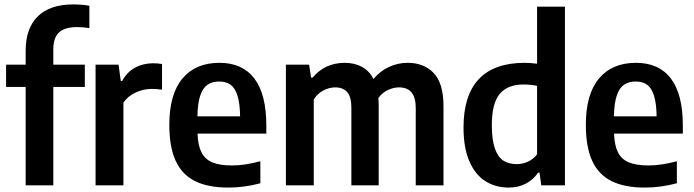

<svg xmlns="http://www.w3.org/2000/svg" viewBox="-20 -838 3136 868"><path d="M221 -615V-545.5H363.5V-445H221V0H96V-445H7.5V-545.5H96V-608.5Q96 -710 150.8 -764Q205.5 -818 311.5 -818Q349.5 -818 384 -812V-711Q355 -715.5 329 -715.5Q272.5 -715.5 246.8 -691.5Q221 -667.5 221 -615Z M412 -545.5H516L526 -472H532.5Q554 -512.5 590.8 -532.2Q627.5 -552 673 -552Q694 -552 712.5 -548.5V-432.5Q691.5 -436 665.5 -436Q628 -436 592.8 -419.5Q557.5 -403 538 -374V0H412Z M1184 -234H873Q875 -180 891 -148.8Q907 -117.5 940.2 -103.8Q973.5 -90 1028.5 -90Q1086.5 -90 1157 -109V-9.5Q1084 10 1012.5 10Q920.5 10 861.8 -19.2Q803 -48.5 774.2 -110.8Q745.5 -173 745.5 -274Q745.5 -412 804.8 -483Q864 -554 972 -554Q1076 -554 1130 -483Q1184 -412 1184 -270ZM872.5 -312H1065.5Q1064.5 -371.5 1053.5 -406Q1042.5 -440.5 1022.2 -455Q1002 -469.5 971 -469.5Q939.5 -469.5 918.2 -455Q897 -440.5 885.2 -405.8Q873.5 -371 872.5 -312Z M1985 -357V0H1859.5V-350.5Q1859.5 -443 1784 -443Q1759.5 -443 1734 -431.2Q1708.5 -419.5 1690.5 -395Q1692 -380 1692 -362.5V0H1568.5V-350.5Q1568.5 -400.5 1549.5 -421.8Q1530.5 -443 1495.5 -443Q1469 -443 1442.2 -429.2Q1415.5 -415.5 1398.5 -388.5V0H1272.5V-545.5H1377.5L1386.5 -487H1393Q1449.5 -554 1539 -554Q1582 -554 1615.5 -536.2Q1649 -518.5 1668.5 -481Q1699.5 -518 1739.8 -536Q1780 -554 1822.5 -554Q1897.5 -554 1941.2 -507.2Q1985 -460.5 1985 -357Z M2075.5 -261.5Q2075.5 -407 2144.8 -480.5Q2214 -554 2352.5 -554Q2374 -554 2408 -550V-808H2534V0H2427L2419 -57.5H2412.5Q2391.5 -26 2357.5 -8Q2323.5 10 2279.5 10Q2221.5 10 2175.8 -18Q2130 -46 2102.8 -106.8Q2075.5 -167.5 2075.5 -261.5ZM2408 -140.5V-450Q2379 -456 2347 -456Q2274.5 -456 2239 -413.2Q2203.5 -370.5 2203.5 -272.5Q2203.5 -205 2217.5 -166Q2231.5 -127 2256.2 -111.5Q2281 -96 2316.5 -96Q2343 -96 2367.5 -107.5Q2392 -119 2408 -140.5Z M3067 -234H2756Q2758 -180 2774 -148.8Q2790 -117.5 2823.2 -103.8Q2856.5 -90 2911.5 -90Q2969.5 -90 3040 -109V-9.5Q2967 10 2895.5 10Q2803.5 10 2744.8 -19.2Q2686 -48.5 2657.2 -110.8Q2628.5 -173 2628.5 -274Q2628.5 -412 2687.8 -483Q2747 -554 2855 -554Q2959 -554 3013 -483Q3067 -412 3067 -270ZM2755.5 -312H2948.5Q2947.5 -371.5 2936.5 -406Q2925.5 -440.5 2905.2 -455Q2885 -469.5 2854 -469.5Q2822.5 -469.5 2801.2 -455Q2780 -440.5 2768.2 -405.8Q2756.5 -371 2755.5 -312Z"/></svg>

Font: Encode Sans Semi Condensed SmBd
Style: Regular
Weight: 600
Width: 4
Designer: Multiple Designers
Foundry: Impallari Type
Version: Version 2.000